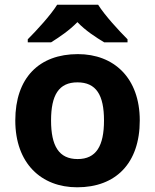

<svg xmlns="http://www.w3.org/2000/svg" viewBox="-20 -786 659 816"><path d="M397 -766H223C195 -721 135 -656 98 -619V-606H197C232 -628 274 -656 309 -692C343 -656 388 -627 423 -606H522V-619C486 -655 425 -721 397 -766ZM574 -274C574 -455 464 -556 311 -556C146 -556 45 -455 45 -274C45 -92 155 10 308 10C472 10 574 -92 574 -274ZM197 -274C197 -382 230 -436 309 -436C389 -436 422 -382 422 -274C422 -166 389 -110 310 -110C230 -110 197 -166 197 -274Z"/></svg>

Font: Noto Traditional Nushu
Style: Bold
Weight: 700
Designer: LIU Zhao
Foundry: LiuZhao Studio
Version: Version 2.003